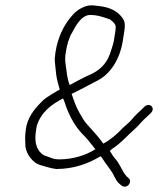

<svg xmlns="http://www.w3.org/2000/svg" viewBox="-20 -669 602 718"><path d="M215.7 -301C220.8 -291 224.4 -278.3 227.6 -269C244.2 -225.4 265.6 -188.4 298 -158C311.3 -144 324.8 -125 336.6 -111C301.8 -88.7 253.4 -73 200.6 -73C196 -73.7 191.4 -74 186.7 -74C177.8 -75.5 171.6 -78.6 163.4 -81.5L147.8 -87C144.6 -87.7 140.3 -90.3 135 -95C115 -112.8 108.3 -140.7 114.7 -181L117.2 -197C133.1 -249.8 172.2 -278.2 215.7 -301ZM240.6 -351C229.9 -378 230.5 -396.5 225.1 -430C223 -444.4 223.5 -457.7 226.1 -474C230.2 -500.1 237.8 -528.9 249.6 -547C262.4 -571 284.2 -613 317.1 -613C345.5 -613 368.8 -604.3 389.6 -597C397.3 -592.8 414.7 -579.1 412.6 -566C412.7 -562 412.1 -556.3 411 -549L405.7 -516C405.1 -512 404.1 -508 402.8 -504C395.8 -480.7 389 -455.7 376.4 -438C360.4 -413.7 337.1 -398.1 310.3 -387C286.3 -375.9 264.1 -363.6 240.6 -351ZM357.3 -84C364.8 -75.1 370.8 -63.2 377.7 -55L389.2 -39C396 -29.5 403 -19.6 407.4 -9L415.2 5C418.9 11 423.7 16.3 429.7 21C434.6 24.9 439.7 30.2 448.9 29C464.4 27 473 4.9 460.5 -3C441.7 -18.1 434 -42.9 420.5 -63C412.6 -74.7 403.6 -82.2 397 -95L390.6 -105C390.6 -105 399.6 -111 397 -111C412.3 -119.2 435.6 -140.5 447.5 -152L461.8 -166C472.7 -176.8 489.5 -190.4 499.5 -202C508 -212.9 526.8 -229.8 536.3 -239L544.6 -247C562.3 -264.8 540.3 -287.3 521.4 -271L513.1 -263C502.3 -252.5 481.7 -234 472.6 -222C463.9 -210.9 448.3 -199.5 438.6 -190C418.8 -168.2 392.6 -145.8 366.4 -132C363.6 -135.3 360.8 -139 358.1 -143C343.3 -163.3 322.9 -183.6 306.6 -203C292.8 -217.3 287.3 -231 276.7 -248C264.7 -268.4 256 -293.9 247.8 -318C278.8 -332.3 308.8 -349.4 339.3 -365C390.8 -388.9 427.9 -444.9 439.2 -516L444.4 -549C450 -584 446.1 -593.8 429.4 -612C411.7 -631.3 385.2 -642.3 352.8 -646L337.1 -648C331.9 -648.7 326.3 -649 320.3 -649C312.9 -649 305.7 -647.7 298.6 -645C274.4 -635.9 259 -623.1 243 -603C216.4 -569.6 196.2 -528.5 187.5 -474C186.4 -466.7 185.4 -458.7 184.7 -450C184.5 -435.7 190 -396.5 190.2 -390C192.8 -368.8 198.4 -353.1 203.4 -334C190.6 -327.5 151.3 -303.7 142.2 -295C116.4 -269.6 89.6 -241.5 79 -199L76.1 -181C72.9 -160.4 74.2 -137.1 75.3 -119C79.4 -91.6 103.5 -59.5 129.7 -52C149.9 -46.7 165.8 -40.1 190.3 -37C256.6 -37 310.6 -57.4 354.8 -84Z"/></svg>

Font: CiSf OpenHand
Style: Obl
Weight: 400
Foundry: Cannot Into Space Fonts
Version: Version 0.7892